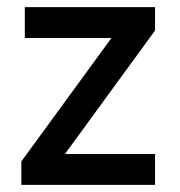

<svg xmlns="http://www.w3.org/2000/svg" viewBox="-20 -520 506 540"><path d="M40 -65.9 292 -411.1V-413.1H49.8V-500H416V-434.1L164.1 -88.9V-86.9H416V0H40Z"/></svg>

Font: Quantico
Style: Regular
Weight: 400
Designer: Matt Desmond
Foundry: MADtype
Version: Version 2.002